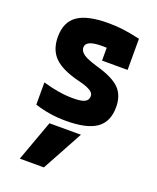

<svg xmlns="http://www.w3.org/2000/svg" viewBox="-147 -617 795 974"><g transform="rotate(20 250.0 -130.0)"><path d="M210 270H80L160 50H330ZM234 10Q188 10 147 3.5Q106 -3 65 -16V-136Q110 -123 150 -116.5Q190 -110 228 -110Q273 -110 291.5 -119.5Q310 -129 310 -151Q310 -162 301.5 -171Q293 -180 274 -188Q255 -196 225 -203Q132 -226 91 -266.5Q50 -307 50 -377Q50 -457 102.5 -493.5Q155 -530 269 -530Q310 -530 349 -525Q388 -520 440 -508V-340H302V-480L361 -405Q330 -408 312 -409Q294 -410 280 -410Q233 -410 211.5 -400.5Q190 -391 190 -370Q190 -357 200 -345.5Q210 -334 231.5 -324Q253 -314 288 -304Q377 -279 413.5 -242.5Q450 -206 450 -142Q450 -63 398 -26.5Q346 10 234 10Z"/></g></svg>

Font: M PLUS 1 Code
Style: Bold
Weight: 700
Designer: Coji Morishita
Foundry: UNDERFOREST DESIGN
Version: Version 1.002